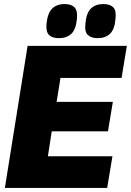

<svg xmlns="http://www.w3.org/2000/svg" viewBox="-20 -926 645 946"><path d="M4 0 116 -700H605L579 -542H278L259 -424H536L512 -279H235L216 -156H534L508 0ZM461 -738Q429 -738 412.5 -754Q396 -770 401 -810Q405 -861 427.5 -883.5Q450 -906 489 -906Q522 -906 538 -890Q554 -874 549 -833Q545 -782 522.5 -760Q500 -738 461 -738ZM270 -738Q238 -738 222 -753Q206 -768 209 -808Q214 -860 236.5 -883Q259 -906 298 -906Q331 -906 347 -890Q363 -874 359 -833Q354 -781 331.5 -759.5Q309 -738 270 -738Z"/></svg>

Font: Georama ExtraCondensed Thin ExtraBold
Style: Italic
Weight: 800
Italic angle: -9°
Version: Version 1.001